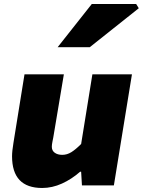

<svg xmlns="http://www.w3.org/2000/svg" viewBox="-20 -923 711 956"><path d="M40 -145Q40 -170 47 -212L102 -553H298L245 -237Q245 -237 241 -217Q238 -202 238 -192Q238 -173 252.5 -162.5Q267 -152 290 -152Q314 -152 335.5 -165.5Q357 -179 384 -206L440 -553H637L547 0H388L384 -68H379Q337 -31 288.5 -9Q240 13 190 13Q40 13 40 -145ZM437 -903H658L671 -882L427 -688H267Z"/></svg>

Font: Nebula Sans Black
Style: Regular
Weight: 900
Italic angle: -9°
Designer: Paul D. Hunt for Adobe (as Source Sans)
Foundry: Nebula Entertainment & Broadcasting LLC
Version: Version 1.010